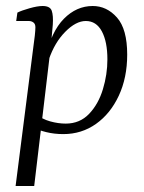

<svg xmlns="http://www.w3.org/2000/svg" viewBox="-20 -440 479 640"><path d="M191 7Q161 7 134.5 0.5Q108 -6 85 -17L100 -60Q120 -43 147 -35.5Q174 -28 199 -28Q246 -28 277 -60.5Q308 -93 323 -142.5Q338 -192 338 -242Q338 -301 319.5 -335.5Q301 -370 266 -370Q233 -370 197.5 -334Q162 -298 143 -242L132 -249Q151 -335 193 -377.5Q235 -420 289 -420Q336 -420 370 -381.5Q404 -343 404 -258Q404 -181 376 -121Q348 -61 300 -27Q252 7 191 7ZM32 180 92 -290Q94 -302 96 -321Q98 -340 98 -349Q98 -360 91.5 -365Q85 -370 76 -370H34L38 -398Q52 -405 78.5 -412.5Q105 -420 122 -420Q147 -420 152.5 -404Q158 -388 156 -358L150 -291L94 180Z"/></svg>

Font: Rasa Light
Style: Italic
Weight: 300
Italic angle: -7.10001°
Designer: Anna Giedrys (Yrsa+Rasa design), David Brezina (Yrsa art-direction, Rasa art-direction, design)
Foundry: Rosetta Type Foundry
Version: Version 2.004